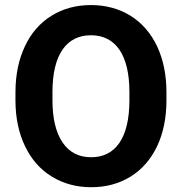

<svg xmlns="http://www.w3.org/2000/svg" viewBox="-20 -741 730 770"><path d="M647.5 -371.1C647.5 -440.9 634.8 -502.4 609.9 -555.7C584.5 -608.9 548.8 -649.4 502.9 -678.2C456.5 -706.5 403.8 -720.7 344.7 -720.7C285.6 -720.7 232.9 -706.5 187 -678.2C140.6 -649.4 105 -608.9 80.1 -555.7C54.7 -502.4 42 -440.4 42 -370.6V-335.4C42.5 -267.1 55.2 -206.5 80.6 -154.3C106 -101.6 141.6 -61 188 -32.7C234.4 -4.4 286.6 9.8 345.7 9.8C405.3 9.8 458 -4.4 504.4 -33.2C550.3 -62 585.4 -102.5 610.4 -155.3C635.3 -208 647.5 -269.5 647.5 -339.4ZM499 -336.9C498.5 -189 443.8 -110.4 345.7 -110.4C295.4 -110.4 257.3 -130.4 230.5 -170.4C203.6 -210.4 190.4 -266.6 190.4 -339.4V-374C190.9 -522 246.6 -599.6 344.7 -599.6C443.8 -599.6 499 -520.5 499 -371.6Z"/></svg>

Font: Roboto
Style: Bold
Weight: 700
Designer: Google
Version: Version 2.137; 2017